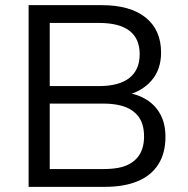

<svg xmlns="http://www.w3.org/2000/svg" viewBox="-20 -725 728 745"><path d="M91 0V-705H375Q485 -705 545 -657Q605 -609 605 -521Q605 -455 567.5 -412Q530 -369 468 -355V-366Q514 -360 549 -338Q584 -316 603 -280Q622 -244 622 -194Q622 -131 594.5 -87.5Q567 -44 514.5 -22Q462 0 387 0ZM173 -69H380Q412 -69 437.5 -73.5Q463 -78 482 -88.5Q501 -99 513.5 -114Q526 -129 532.5 -149.5Q539 -170 539 -195Q539 -222 532.5 -242.5Q526 -263 513 -278Q500 -293 481.5 -303Q463 -313 437.5 -318Q412 -323 380 -323H173ZM173 -391H364Q442 -391 482 -422.5Q522 -454 522 -515Q522 -575 482.5 -605.5Q443 -636 364 -636H173Z"/></svg>

Font: Nunito Sans 11pt
Style: Regular
Weight: 400
Version: Version 3.101;gftools[0.9.27]